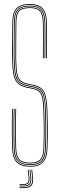

<svg xmlns="http://www.w3.org/2000/svg" viewBox="-20 -825 296 956"><path d="M130.5 5Q85.2 5 63.6 -16.2Q42 -37.5 40.5 -88Q39.5 -126.2 39.1 -155.9Q38.8 -185.5 39.1 -215.1Q39.5 -244.8 40.5 -283H44.5Q43.8 -251 43.2 -221.1Q42.8 -191.2 43.1 -159.2Q43.5 -127.2 44.5 -88.2Q45.8 -38.2 67 -18.6Q88.2 1 130.5 1Q172.8 1 192 -20Q211.2 -41 212.5 -88.2Q213.5 -122.5 213.9 -146.8Q214.2 -171 213.9 -197.8Q213.5 -224.5 212.5 -265.8Q211 -326.2 200.9 -357.1Q190.8 -388 147.5 -398L115.2 -404.5Q92 -410.2 79.6 -421.4Q67.2 -432.5 62.4 -457.5Q57.5 -482.5 56.5 -529.2Q55.8 -566.2 56.6 -616.6Q57.5 -667 57.5 -713Q57.5 -756 73.2 -772.5Q89 -789 129.5 -789Q165.5 -789 180.9 -772.2Q196.2 -755.5 197.5 -711.5Q198.2 -685 198.2 -637.4Q198.2 -589.8 197.5 -535H193.5Q194.2 -590.2 194.2 -637.6Q194.2 -685 193.5 -711.5Q192.5 -754 177.8 -769.5Q163 -785 129.5 -785Q90.8 -785 76.1 -769.5Q61.5 -754 61.5 -713Q61.5 -667 60.6 -616.6Q59.8 -566.2 60.5 -529.5Q61.5 -483.8 66 -459.5Q70.5 -435.2 82.2 -424.6Q94 -414 116.2 -408.5L148.5 -402Q193.5 -391.5 204.2 -359.1Q215 -326.8 216.5 -266Q217.5 -224.5 217.9 -198.2Q218.2 -172 217.9 -147.8Q217.5 -123.5 216.5 -88Q215 -38.5 194.5 -16.8Q174 5 130.5 5ZM130.5 -3Q89.8 -3 69.8 -21.4Q49.8 -39.8 48.5 -88.2Q47.5 -128 47.1 -158.9Q46.8 -189.8 47.2 -219Q47.8 -248.2 48.5 -283H52.5Q51.8 -251 51.2 -221.2Q50.8 -191.5 51.1 -159.4Q51.5 -127.2 52.5 -88.2Q53.8 -43.8 71.4 -25.4Q89 -7 130.5 -7Q169.2 -7 186.2 -25.5Q203.2 -44 204.5 -88.5Q205.5 -122.8 205.9 -147.1Q206.2 -171.5 205.9 -198.2Q205.5 -225 204.5 -265.8Q203.5 -311.5 198.4 -336.6Q193.2 -361.8 180.9 -373.4Q168.5 -385 145.8 -390.2L113.5 -396.8Q85 -403.8 71.5 -418Q58 -432.2 53.8 -458.9Q49.5 -485.5 48.5 -529.2Q48 -554 48.2 -585.1Q48.5 -616.2 49 -649.4Q49.5 -682.5 49.5 -713Q49.5 -759 67.6 -778Q85.8 -797 129.5 -797Q168 -797 186.1 -778.5Q204.2 -760 205.5 -711.8Q206.2 -685.5 206.2 -637.6Q206.2 -589.8 205.5 -535H201.5Q202.2 -590.2 202.2 -637.8Q202.2 -685.2 201.5 -711.8Q200.2 -756.5 184 -774.8Q167.8 -793 129.5 -793Q87.2 -793 70.4 -775.4Q53.5 -757.8 53.5 -713Q53.5 -667 52.6 -616.6Q51.8 -566.2 52.5 -529.2Q53.5 -481.8 58.6 -456Q63.8 -430.2 76.8 -418.5Q89.8 -406.8 114.2 -400.8L146.8 -394.2Q187.8 -384.8 197.4 -355.5Q207 -326.2 208.5 -265.8Q209.5 -224.5 209.9 -198.6Q210.2 -172.8 209.9 -148.6Q209.5 -124.5 208.5 -88.2Q207.2 -40.8 188.5 -21.9Q169.8 -3 130.5 -3ZM130.5 -11Q92 -11 74.9 -27.8Q57.8 -44.5 56.5 -88.5Q55.5 -128.5 55.1 -159.2Q54.8 -190 55.2 -219.1Q55.8 -248.2 56.5 -283H60.5Q59.8 -250.8 59.2 -221Q58.8 -191.2 59.1 -159.4Q59.5 -127.5 60.5 -88.5Q61.8 -45.8 78 -30.4Q94.2 -15 130.5 -15Q164.8 -15 180.1 -30.9Q195.5 -46.8 196.5 -88.5Q197.5 -123 197.9 -147.1Q198.2 -171.2 197.9 -197.8Q197.5 -224.2 196.5 -265.5Q195.5 -309.8 191 -333.2Q186.5 -356.8 175.6 -367.2Q164.8 -377.8 144 -382.5L111.5 -389Q80.5 -396.5 65.8 -412.6Q51 -428.8 46.2 -457Q41.5 -485.2 40.5 -529Q39.8 -566.2 40.6 -616.8Q41.5 -667.2 41.5 -713Q41.5 -762.5 61.9 -783.8Q82.2 -805 129.5 -805Q172.2 -805 192.1 -783.6Q212 -762.2 213.5 -712Q214 -688 214.2 -643.6Q214.5 -599.2 213.5 -535H209.5Q210.2 -590.2 210.2 -637.8Q210.2 -685.2 209.5 -711.8Q208.2 -761.8 188.6 -781.4Q169 -801 129.5 -801Q84 -801 64.8 -780.9Q45.5 -760.8 45.5 -713Q45.5 -667.2 44.6 -616.8Q43.8 -566.2 44.5 -529Q45.5 -485.5 50 -458Q54.5 -430.5 68.6 -415.4Q82.8 -400.2 112.5 -393L144.8 -386.5Q166.8 -381.5 178.4 -370.4Q190 -359.2 194.8 -334.9Q199.5 -310.5 200.5 -265.5Q201.5 -224.2 201.9 -198.1Q202.2 -172 201.9 -148Q201.5 -124 200.5 -88.5Q199.2 -45.8 183.5 -28.4Q167.8 -11 130.5 -11ZM136.2 20H140.2L144.2 56.8Q147.5 86.2 136.6 98.9Q125.8 111.5 97.5 111.5H77.5V107.5H97.5Q123.5 107.5 133.4 95.8Q143.2 84 140.2 56.8ZM118.2 20H122.2L126.2 56.8Q128.5 77.5 121.9 86.5Q115.2 95.5 97.5 95.5H77.5V91.5H97.5Q113 91.5 118.6 83.5Q124.2 75.5 122.2 56.8ZM127.2 20H131.2L135.2 56.8Q138 81.8 129.2 92.6Q120.5 103.5 97.5 103.5H77.5V99.5H97.5Q118.2 99.5 126 89.6Q133.8 79.8 131.2 56.8Z"/></svg>

Font: Big Shoulders Inline Display Thin Thin
Style: Regular
Weight: 250
Version: Version 2.002